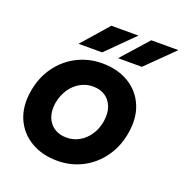

<svg xmlns="http://www.w3.org/2000/svg" viewBox="-128 -814 899 940"><g transform="rotate(20 321.5 -344.0)"><path d="M270 12Q191 12 132 -23Q73 -58 46 -120.5Q19 -183 33 -265Q45 -338 85 -394Q125 -450 185 -481Q245 -512 316 -512Q396 -512 454.5 -477Q513 -442 539.5 -379.5Q566 -317 552 -235Q540 -162 500 -106Q460 -50 400.5 -19Q341 12 270 12ZM274 -110Q309 -110 339.5 -127Q370 -144 391 -175Q412 -206 419 -247Q426 -291 414 -323Q402 -355 376 -372.5Q350 -390 312 -390Q277 -390 246.5 -373Q216 -356 195 -325Q174 -294 166 -253Q159 -209 171 -177Q183 -145 210 -127.5Q237 -110 274 -110ZM379 -562 502 -700H643L503 -562ZM173 -562 294 -700H435L296 -562Z"/></g></svg>

Font: Figtree
Style: Bold Italic
Weight: 700
Italic angle: -9.5°
Foundry: Erik Kennedy
Version: Version 2.001;gftools[0.9.30]